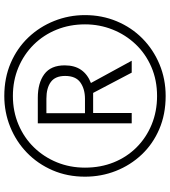

<svg xmlns="http://www.w3.org/2000/svg" viewBox="30 -792 772 871"><g transform="rotate(-90 415.5 -357.0)"><path d="M291 -145V-571H407Q474 -571 514 -541.5Q554 -512 554 -449Q554 -404 533.5 -374.5Q513 -345 474 -330L575 -145H521L429 -320H338V-145ZM402 -357Q447 -357 476.5 -378Q506 -399 506 -447Q506 -492 478.5 -512Q451 -532 403 -532H337V-357ZM415 9Q332 9 264.5 -20Q197 -49 149 -100Q101 -151 75 -217Q49 -283 49 -357Q49 -437 78 -504Q107 -571 157.5 -620Q208 -669 274.5 -696Q341 -723 415 -723Q497 -723 564.5 -694Q632 -665 680.5 -614Q729 -563 755.5 -496.5Q782 -430 782 -357Q782 -280 754 -213Q726 -146 676 -96.5Q626 -47 559 -19Q492 9 415 9ZM415 -30Q487 -30 547 -56Q607 -82 650 -127.5Q693 -173 716.5 -232Q740 -291 740 -357Q740 -426 716 -485.5Q692 -545 648 -589.5Q604 -634 544.5 -659Q485 -684 415 -684Q345 -684 285 -658.5Q225 -633 181.5 -588Q138 -543 114 -484Q90 -425 90 -357Q90 -286 114 -226.5Q138 -167 182 -123Q226 -79 285.5 -54.5Q345 -30 415 -30Z"/></g></svg>

Font: Noto Sans Bengali Condensed Light
Style: Regular
Weight: 300
Width: 3
Designer: Jelle Bosma - Monotype Design Team
Foundry: Monotype Imaging Inc.
Version: Version 2.003